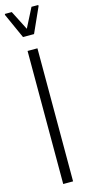

<svg xmlns="http://www.w3.org/2000/svg" viewBox="-145 -928 448 959"><g transform="rotate(-15 78.5 -448.0)"><path d="M54 0V-688H105V0ZM50 -761 -8 -890V-896H28L79 -796L130 -896H165V-890L107 -761Z"/></g></svg>

Font: Saira Ultra Condensed Light
Style: Regular
Weight: 300
Width: 1
Designer: Hector Gatti with collaboration of the Omnibus-Type team
Foundry: Omnibus-Type
Version: Version 1.001; ttfautohint (v1.8)